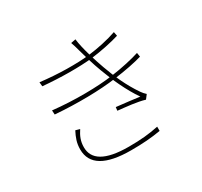

<svg xmlns="http://www.w3.org/2000/svg" viewBox="-164 -1002 1327 1259"><g transform="rotate(-30 500.0 -372.5)"><path d="M194 -653 197 -621C331 -609 473 -608 573 -619C646 -628 728 -645 787 -663L781 -694C719 -672 638 -655 565 -646C466 -635 326 -637 194 -653ZM173 -452 175 -420C339 -407 514 -410 635 -427C721 -438 799 -454 849 -469L844 -500C796 -484 709 -464 626 -453C513 -437 334 -434 173 -452ZM523 -707C537 -656 557 -585 582 -519C615 -430 662 -324 720 -241C686 -246 611 -255 546 -262L543 -236C608 -229 686 -222 742 -205L765 -235C754 -245 743 -257 735 -269C677 -353 638 -443 607 -529C584 -593 547 -707 539 -779L503 -772C510 -754 517 -729 523 -707ZM272 -254 240 -263C219 -222 205 -187 205 -138C205 -23 301 34 493 34C582 34 647 29 717 17V-15C644 0 583 6 491 6C310 6 233 -47 233 -138C233 -184 248 -218 272 -254Z"/></g></svg>

Font: Source Han Sans JP VF
Style: Regular
Weight: 250
Designer: Ryoko NISHIZUKA 西塚涼子 (kana, bopomofo & ideographs); Paul D. Hunt (Latin, Greek & Cyrillic); Sandoll Communications 산돌커뮤니
Foundry: Adobe
Version: Version 2.004;hotconv 1.0.118;makeotfexe 2.5.65603